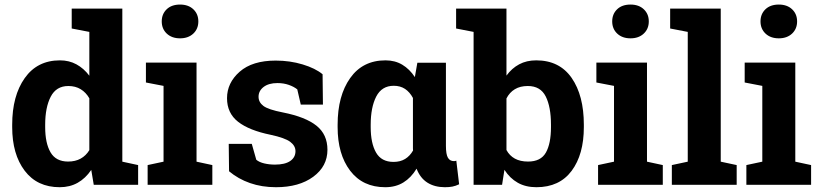

<svg xmlns="http://www.w3.org/2000/svg" viewBox="-20 -799 3542 830"><path d="M374.5 -64.5Q349.6 -27.8 315.7 -8.8Q281.7 10.3 238.3 10.3Q140.6 10.3 86.7 -61Q32.7 -132.3 32.7 -249.5V-259.8Q32.7 -384.8 86.9 -461.4Q141.1 -538.1 239.3 -538.1Q278.8 -538.1 310.5 -520.8Q342.3 -503.4 366.2 -471.7V-661.1L290 -675.8V-761.7H366.2H508.8V-100.1L577.1 -85.4V0H385.3ZM175.3 -249.5Q175.3 -180.2 198.5 -140.4Q221.7 -100.6 274.4 -100.6Q305.7 -100.6 328.6 -113.3Q351.6 -126 366.2 -149.9V-374Q351.6 -399.4 328.9 -413.3Q306.2 -427.2 275.4 -427.2Q223.1 -427.2 199.2 -380.9Q175.3 -334.5 175.3 -259.8Z M679.2 -706.5Q679.2 -738.3 700.4 -758.8Q721.7 -779.3 758.3 -779.3Q794.4 -779.3 815.9 -758.8Q837.4 -738.3 837.4 -706.5Q837.4 -674.3 815.7 -653.8Q793.9 -633.3 758.3 -633.3Q722.7 -633.3 700.9 -653.8Q679.2 -674.3 679.2 -706.5ZM618.2 -85.4 687 -100.1V-427.7L610.8 -442.4V-528.3H829.6V-100.1L897.9 -85.4V0H618.2Z M1376 -346.7H1280.3L1265.1 -412.6Q1250.5 -424.3 1228.3 -432.1Q1206.1 -439.9 1179.2 -439.9Q1141.6 -439.9 1119.6 -423.1Q1097.7 -406.2 1097.7 -380.9Q1097.7 -356.9 1118.7 -341.1Q1139.6 -325.2 1202.6 -313Q1300.8 -293.5 1348.1 -255.6Q1395.5 -217.8 1395.5 -151.4Q1395.5 -80.1 1334.2 -34.9Q1272.9 10.3 1172.9 10.3Q1111.8 10.3 1060.8 -7.6Q1009.8 -25.4 970.2 -58.6L968.8 -177.2H1068.4L1087.9 -108.4Q1100.6 -97.7 1122.6 -92.5Q1144.5 -87.4 1168.5 -87.4Q1211.9 -87.4 1234.6 -103Q1257.3 -118.7 1257.3 -145.5Q1257.3 -168.9 1234.4 -186Q1211.4 -203.1 1149.9 -216.3Q1056.6 -235.4 1009 -272.7Q961.4 -310.1 961.4 -374.5Q961.4 -440.9 1016.1 -489Q1070.8 -537.1 1171.9 -537.1Q1233.4 -537.1 1288.3 -520.5Q1343.3 -503.9 1374.5 -478Z M1907.7 -527.8V-168.5Q1907.7 -131.8 1916.3 -117.2Q1924.8 -102.5 1942.4 -102.5Q1945.3 -102.5 1948 -103Q1950.7 -103.5 1952.6 -104.5L1964.8 -2.4Q1949.7 4.9 1935.8 7.6Q1921.9 10.3 1903.3 10.3Q1858.9 10.3 1827.6 -9.5Q1796.4 -29.3 1780.8 -69.8Q1757.3 -30.8 1723.9 -10.3Q1690.4 10.3 1645.5 10.3Q1547.9 10.3 1493.7 -61Q1439.5 -132.3 1439.5 -249.5V-259.8Q1439.5 -384.8 1493.7 -461.4Q1547.9 -538.1 1646.5 -538.1Q1687.5 -538.1 1719 -519.3Q1750.5 -500.5 1773.4 -465.8L1784.2 -527.8ZM1582.5 -249.5Q1582.5 -179.7 1605.7 -139.4Q1628.9 -99.1 1681.2 -99.1Q1710.4 -99.1 1731.2 -111.8Q1752 -124.5 1765.6 -148.4Q1765.1 -152.3 1765.1 -157Q1765.1 -161.6 1765.1 -168.5V-375.5Q1751.5 -400.9 1731 -414.6Q1710.4 -428.2 1682.1 -428.2Q1630.4 -428.2 1606.4 -381.6Q1582.5 -335 1582.5 -259.8Z M2503.9 -249.5Q2503.9 -131.3 2451.2 -60.5Q2398.4 10.3 2298.8 10.3Q2252.4 10.3 2218.3 -9Q2184.1 -28.3 2160.6 -64.9L2150.4 0H2027.3V-661.1L1951.7 -675.8V-761.7H2169.4V-472.2Q2192.4 -503.9 2224.4 -521Q2256.3 -538.1 2297.9 -538.1Q2398.4 -538.1 2451.2 -462.2Q2503.9 -386.2 2503.9 -259.8ZM2361.8 -259.8Q2361.8 -336.9 2339.1 -382.1Q2316.4 -427.2 2261.7 -427.2Q2228.5 -427.2 2205.6 -413.3Q2182.6 -399.4 2169.4 -373.5V-150.4Q2182.6 -126 2205.8 -113.3Q2229 -100.6 2262.7 -100.6Q2317.9 -100.6 2339.8 -139.4Q2361.8 -178.2 2361.8 -249.5Z M2626.5 -706.5Q2626.5 -738.3 2647.7 -758.8Q2668.9 -779.3 2705.6 -779.3Q2741.7 -779.3 2763.2 -758.8Q2784.7 -738.3 2784.7 -706.5Q2784.7 -674.3 2762.9 -653.8Q2741.2 -633.3 2705.6 -633.3Q2669.9 -633.3 2648.2 -653.8Q2626.5 -674.3 2626.5 -706.5ZM2565.4 -85.4 2634.3 -100.1V-427.7L2558.1 -442.4V-528.3H2776.9V-100.1L2845.2 -85.4V0H2565.4Z M2877 -675.8V-761.7H3095.7V-100.1L3164.6 -85.4V0H2884.3V-85.4L2953.1 -100.1V-661.1Z M3267.6 -706.5Q3267.6 -738.3 3288.8 -758.8Q3310.1 -779.3 3346.7 -779.3Q3382.8 -779.3 3404.3 -758.8Q3425.8 -738.3 3425.8 -706.5Q3425.8 -674.3 3404.1 -653.8Q3382.3 -633.3 3346.7 -633.3Q3311 -633.3 3289.3 -653.8Q3267.6 -674.3 3267.6 -706.5ZM3206.5 -85.4 3275.4 -100.1V-427.7L3199.2 -442.4V-528.3H3418V-100.1L3486.3 -85.4V0H3206.5Z"/></svg>

Font: Roboto Avanza Slab
Style: Bold
Weight: 700
Designer: Google
Version: Version 1.100263; 2013; ttfautohint (v0.94.20-1c74) -l 8 -r 